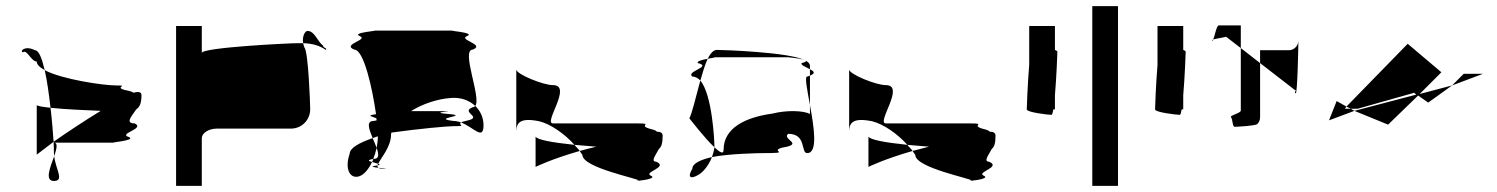

<svg xmlns="http://www.w3.org/2000/svg" viewBox="-20 -795 4890 627"><path d="M55 -624C67 -636 82 -594 100 -594C100 -584 110 -575 126 -566C117 -604 107 -631 94 -631C61 -648 43 -627 55 -624ZM100 -290C100 -290 122 -307 155 -332C153 -361 150 -401 145 -443C120 -446 103 -448 100 -452ZM126 -566C181 -536 318 -516 358 -516C411 -516 338 -510 402 -498C410 -496 414 -494 416 -492C432 -497 442 -495 442 -484C442 -458 436 -445 425 -438C414 -420 385 -392 420 -392C456 -374 362 -359 402 -347C425 -335 323 -329 358 -329H156C170 -329 165 -309 157 -285C157 -289 156 -292 156 -296C156 -303 156 -316 155 -332C196 -361 255 -400 309 -433C261 -435 190 -438 145 -443C140 -486 134 -531 126 -566ZM156 -204C191 -204 162 -241 157 -285C144 -249 125 -204 156 -204Z M555 -188H639V-344C639 -360 661 -375 688 -375H930C965 -375 993 -403 993 -438C993 -454 987 -627 974 -640C972 -645 971 -650 970 -654H952C924 -654 639 -640 639 -622V-710H555ZM970 -654C966 -678 977 -694 984 -694C1008 -694 1016 -660 1035 -646C1035 -638 1050 -638 1044 -632C1023 -647 998 -653 970 -654Z M1122 -293C1104 -242 1124 -208 1155 -220C1170 -226 1184 -243 1195 -266C1184 -269 1177 -272 1199 -276C1203 -287 1207 -299 1210 -312C1206 -322 1202 -333 1197 -344C1154 -329 1122 -312 1122 -293ZM1137 -633C1094 -650 1185 -665 1155 -677C1125 -689 1225 -695 1200 -695H1461C1435 -695 1536 -689 1505 -677C1475 -665 1566 -650 1524 -633C1484 -633 1553 -475 1532 -449C1512 -468 1483 -478 1452 -475C1409 -472 1360 -456 1322 -432H1424C1490 -432 1361 -429 1452 -422C1510 -416 1386 -409 1461 -400C1469 -400 1478 -398 1486 -395C1472 -387 1509 -383 1461 -383C1442 -383 1351 -375 1258 -362C1258 -360 1257 -358 1257 -356C1257 -315 1224 -280 1215 -260C1210 -262 1201 -264 1195 -266C1197 -269 1198 -272 1199 -276H1200C1219 -276 1217 -292 1210 -312C1212 -324 1214 -337 1214 -350C1208 -348 1203 -346 1197 -344C1185 -373 1175 -400 1200 -400C1204 -401 1208 -401 1210 -402C1210 -404 1209 -407 1209 -409C1197 -414 1173 -418 1208 -422C1196 -507 1168 -633 1137 -633ZM1208 -254C1210 -254 1212 -255 1213 -255C1212 -252 1213 -249 1216 -247C1200 -249 1186 -251 1208 -254ZM1213 -255C1223 -257 1221 -258 1215 -260C1214 -258 1213 -257 1213 -255ZM1216 -247C1219 -245 1223 -244 1231 -244C1254 -244 1234 -245 1216 -247ZM1486 -395C1527 -379 1559 -335 1559 -386C1559 -410 1549 -433 1532 -449C1530 -447 1527 -445 1524 -445C1481 -428 1560 -413 1505 -401C1495 -399 1489 -397 1486 -395Z M1666 -367V-568C1666 -553 1753 -517 1786 -517C1851 -517 1753 -392 1786 -392H2060C2119 -392 2059 -386 2104 -374C2117 -371 2123 -368 2125 -365C2137 -365 2144 -361 2144 -352C2144 -328 2140 -315 2132 -309C2123 -291 2103 -267 2123 -267C2164 -249 2083 -234 2104 -222C2126 -213 2086 -207 2067 -205C2066 -212 1882 -247 1882 -289C1879 -293 1876 -298 1873 -302C1890 -307 1909 -311 1927 -316L1856 -322C1824 -358 1778 -390 1741 -399C1677 -412 1667 -393 1666 -367ZM1729 -250C1729 -250 1779 -275 1873 -302C1869 -309 1861 -315 1856 -322C1779 -330 1734 -339 1729 -349ZM2067 -205C2060 -204 2055 -204 2060 -204C2065 -204 2067 -204 2067 -204Z M2231 -409C2231 -409 2280 -345 2313 -314V-318C2313 -335 2306 -486 2267 -532C2252 -478 2239 -420 2231 -409ZM2241 -244C2224 -216 2235 -210 2257 -222C2276 -231 2295 -256 2305 -282C2270 -274 2241 -262 2241 -244ZM2241 -545C2218 -562 2308 -577 2259 -589C2254 -595 2274 -600 2291 -603C2282 -584 2275 -559 2267 -532C2260 -540 2250 -545 2241 -545ZM2291 -603C2310 -607 2326 -608 2303 -608H2554C2551 -608 2593 -605 2607 -599C2554 -625 2341 -632 2321 -632C2310 -632 2300 -621 2291 -603ZM2305 -282C2309 -293 2312 -304 2313 -314C2331 -297 2343 -290 2343 -306C2343 -377 2414 -412 2502 -424C2550 -436 2603 -434 2625 -423V-452C2638 -381 2652 -295 2616 -295C2594 -295 2615 -358 2554 -358C2531 -340 2609 -325 2535 -313C2490 -301 2569 -295 2475 -295C2455 -295 2358 -293 2305 -282ZM2598 -589C2593 -583 2612 -576 2625 -569V-580C2625 -587 2620 -592 2611 -597C2614 -595 2611 -592 2598 -589ZM2607 -599C2609 -598 2610 -598 2611 -597C2610 -598 2608 -598 2607 -599ZM2616 -545C2607 -545 2616 -502 2625 -452V-548ZM2625 -548V-569C2638 -562 2645 -556 2625 -548Z M2753 -367V-568C2753 -553 2840 -517 2873 -517C2938 -517 2840 -392 2873 -392H3147C3206 -392 3146 -386 3191 -374C3204 -371 3210 -368 3212 -365C3224 -365 3231 -361 3231 -352C3231 -328 3227 -315 3219 -309C3210 -291 3190 -267 3210 -267C3251 -249 3170 -234 3191 -222C3213 -213 3173 -207 3154 -205C3153 -212 2969 -247 2969 -289C2966 -293 2963 -298 2960 -302C2977 -307 2996 -311 3014 -316L2943 -322C2911 -358 2865 -390 2828 -399C2764 -412 2754 -393 2753 -367ZM2816 -250C2816 -250 2866 -275 2960 -302C2956 -309 2948 -315 2943 -322C2866 -330 2821 -339 2816 -349ZM3154 -205C3147 -204 3142 -204 3147 -204C3152 -204 3154 -204 3154 -204Z M3333 -438C3333 -428 3403 -420 3414 -420C3416 -420 3418 -427 3420 -438H3425V-484C3430 -542 3433 -620 3433 -626C3433 -628 3430 -630 3425 -632V-710H3341V-583C3336 -525 3333 -444 3333 -438Z M3547 -188H3631V-775H3547Z M3752 -438C3752 -428 3822 -420 3833 -420C3835 -420 3837 -427 3839 -438H3844V-484C3849 -542 3852 -620 3852 -626C3852 -628 3849 -630 3844 -632V-710H3760V-583C3755 -525 3752 -444 3752 -438Z M3938 -662C3939 -661 3941 -663 3942 -666C3939 -665 3937 -663 3938 -662ZM3942 -666C3947 -678 3953 -712 3960 -712H4032V-638L3984 -675C3969 -671 3950 -669 3942 -666ZM4000 -412C4006 -406 4004 -381 4012 -381C4021 -381 4079 -384 4086 -390C4092 -396 4095 -404 4095 -412V-589L4032 -638V-434C4032 -425 3994 -418 4000 -412ZM4095 -589V-631H4189C4205 -631 4219 -644 4220 -661C4220 -647 4217 -484 4211 -490C4204 -497 4218 -500 4210 -500ZM4220 -662C4220 -662 4220 -661 4220 -661C4220 -661 4220 -662 4220 -662Z M4320 -402 4345 -465 4377 -447 4372 -440H4391L4403 -433ZM4377 -447 4391 -440H4414L4598 -492L4605 -486L4403 -433L4513 -388L4611 -483L4644 -460L4722 -516L4616 -488L4687 -559L4577 -652ZM4722 -516 4760 -554H4823Z"/></svg>

Font: bitstorm
Style: suext
Weight: 400
Version: Version 0.2